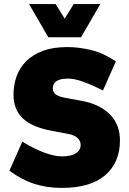

<svg xmlns="http://www.w3.org/2000/svg" viewBox="-20 -908 632 938"><path d="M282 10Q210 10 148.5 -9.5Q87 -29 26 -74L89 -216Q146 -181 196.5 -162.5Q247 -144 282 -144Q327 -144 350.5 -159Q374 -174 374 -200Q374 -220 358 -234.5Q342 -249 312 -254L237 -268Q135 -287 90.5 -330.5Q46 -374 46 -445Q46 -493 61 -535Q76 -577 108 -609Q140 -641 189.5 -659.5Q239 -678 309 -678Q364 -678 423.5 -664Q483 -650 546 -608L483 -466Q432 -492 388 -508Q344 -524 314 -524Q273 -524 255.5 -511.5Q238 -499 238 -476Q238 -456 254 -445.5Q270 -435 300 -430L375 -416Q426 -407 462 -388.5Q498 -370 521 -345Q544 -320 555 -289Q566 -258 566 -223Q566 -114 494 -52Q422 10 282 10ZM216 -726 122 -888H252L296 -817L340 -888H470L376 -726Z"/></svg>

Font: Celebes Black
Style: Regular
Weight: 900
Designer: Anugrah Pasau
Foundry: Lafontype
Version: Version 1.000; ttfautohint (v1.8.4)